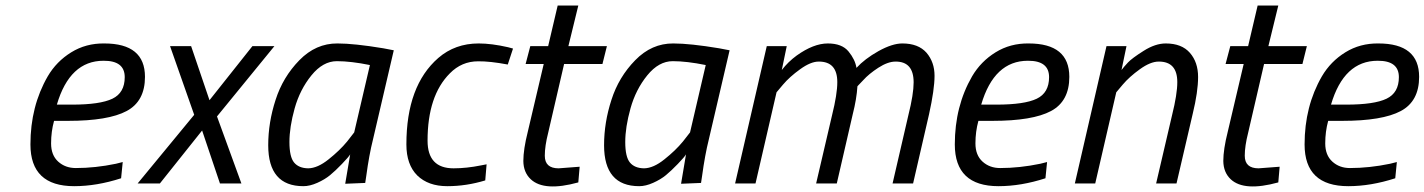

<svg xmlns="http://www.w3.org/2000/svg" viewBox="-20 -668 5186 699"><path d="M242.2 -287.1Q344.2 -287.1 389.2 -308.6Q434.1 -330.1 434.1 -387.2Q434.1 -447.3 356.9 -446.8Q233.9 -446.8 187 -287.1ZM255.9 -56.2Q326.7 -56.2 401.9 -71.8L426.8 -78.1L420.9 -19Q332 9.8 250 9.8Q90.8 9.8 90.8 -142.1Q90.8 -281.2 153.8 -390.1Q185.5 -444.3 239.3 -477.5Q293 -510.7 359.9 -509.8Q507.8 -509.8 507.8 -388.2Q507.8 -299.3 440.9 -263.7Q374 -228 228 -228H176.8Q166 -189 166 -146Q166 -103 191.9 -79.6Q217.8 -56.2 255.9 -56.2Z M599.1 -500H675.8L742.7 -303.2L898.9 -500H979L770 -244.1L858.9 0H780.8L715.8 -192.9L562 0H481L687 -250Z M1102.1 -55.2Q1136.2 -55.7 1176.3 -87.9Q1216.8 -120.1 1243.7 -152.8L1269.5 -186L1326.7 -431.2Q1257.3 -445.3 1206.5 -445.3Q1155.8 -445.3 1113.8 -393.6Q1071.8 -341.8 1052.7 -273.4Q1033.7 -205.1 1033.7 -150.9Q1033.7 -96.7 1050.8 -76.2Q1067.9 -55.7 1102.1 -55.2ZM1084.5 9.8Q956.5 9.8 956.5 -139.2Q956.5 -222.2 983.4 -304.7Q1009.8 -387.2 1069.8 -448.7Q1129.9 -510.3 1208.5 -509.8Q1269.5 -509.8 1375.5 -492.2L1413.6 -484.9L1337.9 -160.2Q1323.7 -104 1313.5 -27.8L1309.6 -2L1236.8 1Q1251 -85 1254.9 -106Q1249.5 -96.7 1225.1 -71.3Q1200.7 -45.9 1181.6 -30.3Q1162.6 -14.6 1135.3 -2.4Q1107.9 9.8 1084.5 9.8Z M1536.6 -155.8Q1536.6 -55.2 1631.3 -55.2Q1678.2 -55.2 1731.4 -65.9L1751.5 -69.8L1746.6 -11.2Q1677.7 9.8 1608.4 9.8Q1539.1 9.8 1499 -29.3Q1459.5 -68.8 1459.5 -142.1Q1459.5 -356 1575.7 -457Q1636.7 -509.8 1722.7 -509.8Q1769.5 -509.8 1829.6 -496.1L1847.7 -491.2L1828.6 -433.1Q1763.7 -445.3 1720.7 -444.8Q1660.6 -444.8 1617.7 -400.9Q1536.6 -319.8 1536.6 -155.8Z M1963.4 -101.1Q1963.4 -55.2 2013.7 -55.2L2090.3 -61L2085.4 -3.9Q1961.4 30.3 1912.6 -15.1Q1885.7 -40 1885.3 -82Q1885.3 -124 1901.4 -188L1959.5 -435.1H1893.6L1910.6 -500H1975.6L2010.3 -647.9H2085.4L2049.3 -500H2189.5L2173.3 -435.1H2033.7L1975.6 -184.1Q1963.4 -136.2 1963.4 -101.1Z M2324.7 -55.2Q2358.9 -55.7 2398.9 -87.9Q2439.5 -120.1 2466.3 -152.8L2492.2 -186L2549.3 -431.2Q2480 -445.3 2429.2 -445.3Q2378.4 -445.3 2336.4 -393.6Q2294.4 -341.8 2275.4 -273.4Q2256.3 -205.1 2256.3 -150.9Q2256.3 -96.7 2273.4 -76.2Q2290.5 -55.7 2324.7 -55.2ZM2307.1 9.8Q2179.2 9.8 2179.2 -139.2Q2179.2 -222.2 2206.1 -304.7Q2232.4 -387.2 2292.5 -448.7Q2352.5 -510.3 2431.2 -509.8Q2492.2 -509.8 2598.1 -492.2L2636.2 -484.9L2560.5 -160.2Q2546.4 -104 2536.1 -27.8L2532.2 -2L2459.5 1Q2473.6 -85 2477.5 -106Q2472.2 -96.7 2447.8 -71.3Q2423.3 -45.9 2404.3 -30.3Q2385.3 -14.6 2357.9 -2.4Q2330.6 9.8 2307.1 9.8Z M3028.3 -369.1Q3028.3 -444.3 2960.4 -443.8Q2931.6 -443.8 2893.1 -416Q2854.5 -388.2 2830.6 -359.9L2807.1 -332L2730.5 0H2656.2L2771.5 -500H2844.2L2826.2 -413.1Q2849.1 -442.9 2880.4 -465.8Q2941.9 -509.8 2993.7 -509.8Q3045.4 -509.8 3069.3 -480.5Q3093.3 -451.2 3098.1 -420.9Q3127.9 -453.6 3178.2 -481.9Q3228.5 -509.8 3265.1 -509.8Q3323.2 -509.8 3353 -476.1Q3382.3 -441.9 3382.3 -392.1Q3382.3 -342.3 3362.3 -252L3304.2 0H3229.5L3287.1 -249Q3306.2 -325.2 3306.2 -368.2Q3306.2 -444.3 3240.2 -443.8Q3212.4 -443.8 3177.7 -421.4Q3143.1 -398.9 3122.6 -376L3101.6 -354Q3098.6 -307.1 3084.5 -252L3026.4 0H2951.2L3009.3 -249Q3028.3 -325.2 3028.3 -369.1Z M3607.4 -287.1Q3709.5 -287.1 3754.4 -308.6Q3799.3 -330.1 3799.3 -387.2Q3799.3 -447.3 3722.2 -446.8Q3599.1 -446.8 3552.2 -287.1ZM3621.1 -56.2Q3691.9 -56.2 3767.1 -71.8L3792 -78.1L3786.1 -19Q3697.3 9.8 3615.2 9.8Q3456.1 9.8 3456.1 -142.1Q3456.1 -281.2 3519 -390.1Q3550.8 -444.3 3604.5 -477.5Q3658.2 -510.7 3725.1 -509.8Q3873 -509.8 3873 -388.2Q3873 -299.3 3806.2 -263.7Q3739.3 -228 3593.3 -228H3542Q3531.2 -189 3531.2 -146Q3531.2 -103 3557.1 -79.6Q3583 -56.2 3621.1 -56.2Z M4224.1 -509.8Q4282.2 -509.8 4312 -475.6Q4341.8 -441.4 4341.8 -387.7Q4341.8 -334 4322.3 -253.9L4263.2 0H4189L4247.1 -249Q4266.1 -325.2 4266.1 -369.1Q4266.1 -444.3 4198.2 -443.8Q4168.5 -443.8 4129.9 -416Q4091.3 -388.2 4067.4 -359.9L4043.9 -332L3967.3 0H3893.1L4008.3 -500H4081.1L4063 -413.1Q4071.8 -424.8 4086.4 -440.4Q4101.1 -456.1 4143.6 -482.9Q4186 -509.8 4224.1 -509.8Z M4511.7 -101.1Q4511.7 -55.2 4562 -55.2L4638.7 -61L4633.8 -3.9Q4509.8 30.3 4460.9 -15.1Q4434.1 -40 4433.6 -82Q4433.6 -124 4449.7 -188L4507.8 -435.1H4441.9L4459 -500H4523.9L4558.6 -647.9H4633.8L4597.7 -500H4737.8L4721.7 -435.1H4582L4523.9 -184.1Q4511.7 -136.2 4511.7 -101.1Z M4880.9 -287.1Q4982.9 -287.1 5027.8 -308.6Q5072.8 -330.1 5072.8 -387.2Q5072.8 -447.3 4995.6 -446.8Q4872.6 -446.8 4825.7 -287.1ZM4894.5 -56.2Q4965.3 -56.2 5040.5 -71.8L5065.4 -78.1L5059.6 -19Q4970.7 9.8 4888.7 9.8Q4729.5 9.8 4729.5 -142.1Q4729.5 -281.2 4792.5 -390.1Q4824.2 -444.3 4877.9 -477.5Q4931.6 -510.7 4998.5 -509.8Q5146.5 -509.8 5146.5 -388.2Q5146.5 -299.3 5079.6 -263.7Q5012.7 -228 4866.7 -228H4815.4Q4804.7 -189 4804.7 -146Q4804.7 -103 4830.6 -79.6Q4856.4 -56.2 4894.5 -56.2Z"/></svg>

Font: TitilliumWeb-Italic
Style: Italic
Weight: 400
Italic angle: -13°
Version: Version 1.001;PS 57.000;hotconv 1.0.70;makeotf.lib2.5.55311